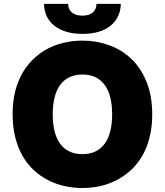

<svg xmlns="http://www.w3.org/2000/svg" viewBox="-20 -943 835 973"><path d="M397.7 9.9Q351.9 9.9 307.9 0.2Q263.8 -9.6 224.6 -29.5Q185.4 -49.4 152.2 -79.9Q119 -110.4 95 -152Q71 -193.5 57.5 -246.3Q44 -299 44 -363.6Q44 -456 71.4 -525.6Q93 -581 127.5 -620.9Q161.9 -660.9 204.9 -686.8Q247.9 -712.7 297.1 -725Q346.2 -737.2 397.7 -737.2Q467.3 -737.2 531.2 -714.5Q596.6 -691.8 648.8 -641.7Q696.7 -594.1 724.1 -524.5Q751.4 -454.9 751.4 -363.6Q751.4 -317.1 744.3 -276.6Q737.2 -236.2 723.9 -201.5Q710.6 -166.9 691.6 -138Q672.6 -109 648.8 -85.9Q622.2 -60.7 592.7 -42.6Q563.2 -24.5 531.4 -12.8Q499.6 -1.1 465.9 4.4Q432.2 9.9 397.7 9.9ZM397.7 -161.9Q436.1 -161.9 464.5 -176Q492.9 -190 511.5 -216.1Q530.2 -242.2 539.2 -279.5Q548.3 -316.8 548.3 -363.6Q548.3 -410.5 539.2 -447.8Q530.2 -485.1 511.5 -511.2Q492.9 -537.3 464.7 -551.3Q436.4 -565.3 397.7 -565.3Q359.4 -565.3 331 -551.3Q302.6 -537.3 283.9 -511.2Q265.3 -485.1 256.2 -447.8Q247.2 -410.5 247.2 -363.6Q247.2 -316.8 256.2 -279.3Q265.3 -241.8 283.9 -215.7Q302.6 -189.6 330.8 -175.8Q359 -161.9 397.7 -161.9ZM397.7 -771.3Q351.9 -771.3 316.1 -782.1Q280.2 -793 255.1 -812.9Q230.1 -832.7 216.8 -860.8Q203.5 -888.8 203.1 -923.3H325.3Q325.3 -912.6 328.8 -902Q332.4 -891.3 340.9 -882.8Q349.4 -874.3 363.3 -869Q377.1 -863.6 397.7 -863.6Q416.2 -863.6 429.7 -868.4Q443.2 -873.2 451.9 -881.4Q460.6 -889.6 464.7 -900.4Q468.8 -911.2 468.8 -923.3H592.3Q590.6 -853.3 539.4 -812.1Q488.6 -771.3 397.7 -771.3Z"/></svg>

Font: Linik Sans Black
Style: Regular
Weight: 900
Designer: Fonts by Rasmus Andersson / Changes by Cristiano Sobral with parts from Marc Monis
Foundry: rsms
Version: Version 3.020; ttfautohint (v1.6)